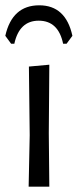

<svg xmlns="http://www.w3.org/2000/svg" viewBox="-27 -704 293 724"><path d="M15 -539 -7 -569Q19 -684 121 -684Q221 -684 246 -569L224 -539H211Q193 -626 119 -626Q46 -626 27 -539ZM81 0 85 -194 82 -453 159 -460 157 -201 159 0Z"/></svg>

Font: Alegreya Sans SC
Style: Regular
Weight: 400
Designer: Juan Pablo del Peral
Foundry: Huerta Tipografica
Version: Version 2.007